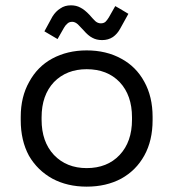

<svg xmlns="http://www.w3.org/2000/svg" viewBox="-20 -694 658 728"><path d="M308.6 13.7Q235.4 13.7 178.7 -16.6Q122.1 -47.9 89.8 -103.5Q58.6 -161.1 58.6 -238.3Q58.6 -242.2 58.6 -251Q58.6 -327.1 90.8 -383.8Q122.1 -441.4 177.7 -471.7Q235.4 -502.9 308.6 -502.9Q382.8 -502.9 439.5 -471.7Q496.1 -441.4 527.3 -383.8Q558.6 -327.1 558.6 -251Q558.6 -247.1 558.6 -238.3Q558.6 -161.1 527.3 -104.5Q496.1 -47.9 439.5 -16.6Q382.8 13.7 308.6 13.7ZM308.6 -56.6Q386.7 -56.6 433.6 -106.4Q480.5 -156.2 480.5 -240.2Q480.5 -243.2 480.5 -249Q480.5 -333 433.6 -382.8Q386.7 -431.6 308.6 -431.6Q232.4 -431.6 184.6 -382.8Q137.7 -333 137.7 -249Q137.7 -246.1 137.7 -240.2Q137.7 -156.2 184.6 -106.4Q232.4 -56.6 308.6 -56.6ZM198.2 -545.9Q185.5 -553.7 148.4 -575.2Q155.3 -588.9 178.7 -630.9Q191.4 -651.4 209 -662.1Q225.6 -673.8 249 -673.8Q269.5 -673.8 285.2 -665Q300.8 -657.2 319.3 -637.7Q331.1 -624 340.8 -614.3Q350.6 -605.5 362.3 -605.5Q373 -605.5 379.9 -611.3Q386.7 -618.2 392.6 -627.9Q401.4 -642.6 417 -670.9Q429.7 -664.1 466.8 -641.6Q459 -627.9 435.5 -585Q424.8 -565.4 408.2 -553.7Q390.6 -542 367.2 -542Q345.7 -542 330.1 -550.8Q314.5 -558.6 296.9 -579.1Q285.2 -591.8 275.4 -601.6Q264.6 -611.3 253.9 -611.3Q242.2 -611.3 235.4 -604.5Q227.5 -597.7 222.7 -588.9Q214.8 -574.2 198.2 -545.9Z"/></svg>

Font: Kadena Space Grotesk
Style: Regular
Weight: 400
Designer: Florian Karsten
Version: Version 2.000